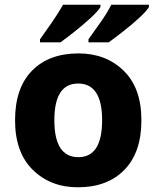

<svg xmlns="http://www.w3.org/2000/svg" viewBox="-20 -786 665 816"><path d="M581 -275Q581 -412 505.5 -485.5Q430 -559 314 -559Q188 -559 116 -485.5Q44 -412 44 -275Q44 -138 119.5 -64Q195 10 311 10Q436 10 508.5 -64Q581 -138 581 -275ZM211 -275Q211 -431 312 -431Q414 -431 414 -275Q414 -118 313 -118Q211 -118 211 -275ZM407 -766H248Q229 -732 200 -690Q171 -648 150 -619V-606H237Q262 -624 298 -652.5Q334 -681 365 -709.5Q396 -738 407 -756ZM613 -766H453Q436 -732 406.5 -690Q377 -648 356 -619V-606H442Q467 -624 503.5 -652.5Q540 -681 571 -709.5Q602 -738 613 -756Z"/></svg>

Font: Noto Sans UI Extra
Style: Regular
Weight: 800
Designer: Monotype Design Team
Foundry: Monotype Imaging Inc.
Version: Version 1.901